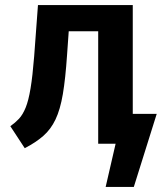

<svg xmlns="http://www.w3.org/2000/svg" viewBox="-20 -563 655 752"><path d="M593.8 -116.9 504.1 169.2H393.8L432.8 0H364.6V-440.5H249.2L242.6 -347.2Q236.4 -255.4 226.2 -194.6Q215.9 -133.8 197.4 -95.1Q179 -56.4 149.7 -30.8Q120.5 -5.1 76.9 17.4L20.5 -68.7Q39.5 -82.1 54.4 -97.9Q69.2 -113.8 80.5 -141.5Q91.8 -169.2 99.7 -217.2Q107.7 -265.1 113.8 -342.1L128.7 -543.1H500V-116.9Z"/></svg>

Font: Fira Code SemiBold
Style: Regular
Weight: 600
Designer: Carrois Corporate, Edenspiekermann AG, Nikita Prokopov
Foundry: Carrois Corporate, Edenspiekermann AG, Nikita Prokopov
Version: Version 6.002